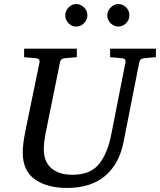

<svg xmlns="http://www.w3.org/2000/svg" viewBox="-20 -911 789 947"><path d="M749 -629 691 -624Q670 -622 667 -604L590 -214Q569 -103 498.5 -43.5Q428 16 311 16Q212 16 152 -26.5Q92 -69 92 -159Q92 -198 105 -264L175 -604Q178 -623 155 -624L99 -629V-671H359V-629L300 -624Q279 -622 276 -604L207 -264Q196 -210 196 -175Q196 -113 233.5 -81Q271 -49 337 -49Q426 -49 468.5 -102Q511 -155 529 -249L599 -604Q602 -623 579 -624L523 -629V-671H749ZM509 -836Q509 -857 526 -874Q543 -891 564 -891Q586 -891 602 -875Q618 -859 618 -836Q618 -813 602 -796.5Q586 -780 564 -780Q542 -780 525.5 -796.5Q509 -813 509 -836ZM411 -836Q411 -813 394.5 -796.5Q378 -780 356 -780Q334 -780 318 -796.5Q302 -813 302 -835Q302 -857 318 -874Q334 -891 356 -891Q378 -891 394.5 -874.5Q411 -858 411 -836Z"/></svg>

Font: Veleka
Style: Italic
Weight: 400
Italic angle: -12°
Designer: Stefan Peev, Context Ltd, 2016; SIL International, 1997-2014.
Foundry: Stefan Peev, Context Ltd, 2016
Version: Version 1.000